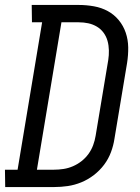

<svg xmlns="http://www.w3.org/2000/svg" viewBox="-47 -755 567 775"><path d="M-26 0 -27 -70H24L123 -665H82L81 -735H271Q302 -735 332.5 -729.5Q363 -724 388.5 -710Q414 -696 432.5 -673.5Q451 -651 460.5 -623Q470 -595 470.5 -564Q471 -533 466 -501L415 -195Q411 -168 401 -141Q391 -114 373.5 -90.5Q356 -67 332 -48.5Q308 -30 281 -19Q254 -8 226.5 -4Q199 0 172 0ZM102 -70H171Q190 -70 209.5 -73Q229 -76 247.5 -84Q266 -92 282 -104.5Q298 -117 310 -133.5Q322 -150 329 -169Q336 -188 339 -207L390 -513Q393 -532 392.5 -552Q392 -572 387 -590Q382 -608 371 -623Q360 -638 344 -647.5Q328 -657 309.5 -661Q291 -665 271 -665H201Z"/></svg>

Font: Iosevka Curly Slab
Style: Italic
Weight: 400
Italic angle: -9°
Monospace: yes
Designer: Belleve Invis
Foundry: Belleve Invis
Version: Version 22.1.2; ttfautohint (v1.8.4)